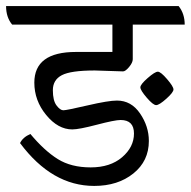

<svg xmlns="http://www.w3.org/2000/svg" viewBox="-50 -625 628 632"><path d="M412 -337.5Q412 -347 436 -368Q460 -389 469.5 -389Q479 -389 500 -364.5Q521 -340 521 -330.5Q521 -321 497.5 -300Q474 -279 464 -279Q454 -279 433 -303.5Q412 -328 412 -337.5ZM355 -390 262 -393Q183 -393 153.5 -377.5Q124 -362 124 -328Q124 -294 136 -278Q148 -262 158.5 -262Q169 -262 238 -278Q307 -294 335 -294Q382 -294 411 -251.5Q440 -209 440 -161Q440 -95 389 -54Q338 -13 260 -13Q121 -13 16 -154Q25 -173 50 -184Q96 -129 140 -101.5Q184 -74 248.5 -74Q313 -74 352 -107.5Q391 -141 391 -185.5Q391 -230 347 -230Q328 -230 269 -214.5Q210 -199 188 -199Q141 -199 102 -246.5Q63 -294 63 -353Q63 -454 200 -454H320V-544H-10Q-30 -568 -30 -605H538Q558 -580 558 -544H387V-430Q387 -419 375 -404.5Q363 -390 355 -390Z"/></svg>

Font: Karma
Style: Regular
Weight: 400
Designer: Joana Correia
Foundry: Indian Type Foundry
Version: Version 1.202;PS 1.0;hotconv 1.0.78;makeotf.lib2.5.61930; tt